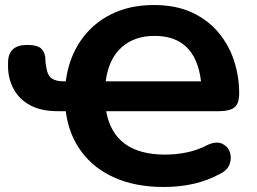

<svg xmlns="http://www.w3.org/2000/svg" viewBox="-20 -735 1023 765"><path d="M632 10Q522 10 439 -26Q356 -62 305 -130Q254 -198 242 -292H210Q143 -292 99.5 -316Q56 -340 34.5 -380Q13 -420 12 -467V-484Q12 -556 88 -556Q132 -556 146.5 -539Q161 -522 161 -497Q161 -487 162.5 -478.5Q164 -470 165 -464Q170 -433 187 -422Q204 -411 231 -411H242Q254 -503 300.5 -571.5Q347 -640 421.5 -677.5Q496 -715 593 -715Q682 -715 746.5 -684.5Q811 -654 852.5 -603Q894 -552 913.5 -490Q933 -428 933 -364Q933 -321 913.5 -306.5Q894 -292 853 -292H403Q434 -119 638 -119Q682 -119 725.5 -128Q769 -137 808 -158Q842 -173 865 -162.5Q888 -152 896 -128.5Q904 -105 894.5 -80Q885 -55 854 -41Q761 10 632 10ZM596 -592Q515 -592 464 -546Q413 -500 401 -411H781Q759 -592 596 -592Z"/></svg>

Font: Chiron GoRound TC
Style: Bold
Weight: 700
Designer: Ryoko NISHIZUKA 西塚涼子 (kana, bopomofo & ideographs); Paul D. Hunt (Latin, Greek & Cyrillic); Sandoll Communications 산돌커뮤니
Foundry: Adobe
Version: Version 1.000;hotconv 1.1.1;makeotfexe 2.6.0